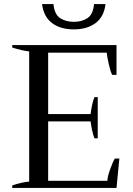

<svg xmlns="http://www.w3.org/2000/svg" viewBox="-20 -921 653 941"><path d="M186 -901H242Q247 -850 275 -832Q303 -814 342 -814Q381 -814 408.5 -832Q436 -850 441 -901H497Q490 -839 448.5 -808Q407 -777 342 -777Q276 -777 235 -808Q194 -839 186 -901ZM565 -144 551 0H40V-12Q81 -27 123 -31V-669Q87 -673 40 -688V-700H551V-554H530Q522 -568 513.5 -605Q505 -642 503 -663H216V-362H424Q426 -380 431 -404.5Q436 -429 443 -445H459V-243H443Q436 -260 431 -284.5Q426 -309 424 -326H216V-35H506Q507 -56 520 -92Q533 -128 543 -144Z"/></svg>

Font: Trirong
Style: Regular
Weight: 400
Designer: Katatrad Team
Foundry: CadsonDemak
Version: Version 1.001